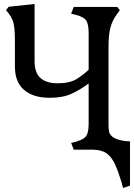

<svg xmlns="http://www.w3.org/2000/svg" viewBox="-20 -753 674 966"><path d="M351 0 338 -34 363 -40Q388 -48 401.5 -57Q415 -66 420.5 -83.5Q426 -101 426 -133V-333Q386 -303 341.5 -282Q297 -261 230 -261Q147 -261 101 -300.5Q55 -340 55 -419V-543Q55 -584 52.5 -609.5Q50 -635 43 -652Q36 -669 24 -685L10 -702L24 -719L154 -733V-445Q154 -387 183.5 -360.5Q213 -334 271 -334Q331 -334 365.5 -355.5Q400 -377 426 -402V-585Q426 -632 413.5 -650Q401 -668 363 -678L338 -684L351 -718H570L583 -702L570 -684Q545 -651 535.5 -614Q526 -577 526 -517V-126Q526 -103 529 -89Q537 -64 568 -53Q599 -42 634 -42V181L599 193L593 169Q576 112 559 74.5Q542 37 516 18.5Q490 0 445 0Z"/></svg>

Font: Gabriela
Style: Regular
Weight: 400
Designer: Eduardo Rodriguez Tunni
Foundry: Eduardo Rodriguez Tunni
Version: Version 2.001;gftools[0.9.26]